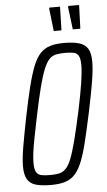

<svg xmlns="http://www.w3.org/2000/svg" viewBox="-60 -917 536 963"><g transform="rotate(-5 208.5 -435.5)"><path d="M158 8Q110 8 81 -0.5Q52 -9 38.5 -32Q25 -55 25 -97Q25 -137 35.5 -197.5Q46 -258 63 -344Q81 -433 96.5 -494.5Q112 -556 128 -596Q144 -636 165 -657.5Q186 -679 214.5 -687.5Q243 -696 284 -696Q331 -696 360.5 -687Q390 -678 403.5 -655.5Q417 -633 417 -590Q417 -550 407 -490Q397 -430 379 -344Q360 -255 345 -193.5Q330 -132 314 -92.5Q298 -53 277 -31Q256 -9 227 -0.5Q198 8 158 8ZM157 -42Q183 -42 202 -46Q221 -50 236 -65Q251 -80 264 -112.5Q277 -145 291.5 -201Q306 -257 325 -344Q344 -433 352.5 -489.5Q361 -546 361 -577Q361 -609 353 -624Q345 -639 328 -642.5Q311 -646 285 -646Q259 -646 239.5 -642Q220 -638 205.5 -623Q191 -608 177.5 -575.5Q164 -543 149.5 -487Q135 -431 117 -344Q105 -284 96 -239.5Q87 -195 83 -163Q79 -131 79 -110Q79 -78 87.5 -63.5Q96 -49 113.5 -45.5Q131 -42 157 -42ZM276 -760H238L225 -873L226 -879H280L277 -764ZM371 -760H334L320 -873L322 -879H376L372 -764Z"/></g></svg>

Font: Saira ExtraCondensed Light
Style: Italic
Weight: 300
Width: 2
Italic angle: -12°
Designer: Hector Gatti with collaboration of the Omnibus-Type team
Foundry: Omnibus-Type
Version: Version 1.101